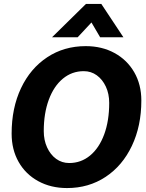

<svg xmlns="http://www.w3.org/2000/svg" viewBox="-20 -944 740 974"><path d="M39 -266Q39 -396 86.5 -496.5Q134 -597 219.5 -653.5Q305 -710 415 -710Q497 -710 561 -675Q625 -640 661 -577.5Q697 -515 697 -434Q697 -305 649 -204Q601 -103 515.5 -46.5Q430 10 320 10Q238 10 174 -25Q110 -60 74.5 -122.5Q39 -185 39 -266ZM534 -422Q534 -468 517 -504.5Q500 -541 471 -562Q442 -583 405 -583Q345 -583 299 -545Q253 -507 227.5 -438Q202 -369 202 -279Q202 -233 219 -196Q236 -159 265 -138Q294 -117 331 -117Q391 -117 437 -155Q483 -193 508.5 -262Q534 -331 534 -422ZM416 -924H494L606 -755H488L444 -830L374 -755H244Z"/></svg>

Font: Sarabun ExtraBold
Style: Italic
Weight: 800
Italic angle: -10°
Designer: Suppakit Chalermlarp | Katatrad Co.,Ltd.
Foundry: Cadson Demak Co.,Ltd.
Version: Version 1.000; ttfautohint (v1.6)